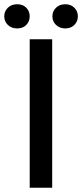

<svg xmlns="http://www.w3.org/2000/svg" viewBox="-51 -885 387 905"><path d="M89 0V-700H195V0ZM30 -751Q3 -751 -14 -767.5Q-31 -784 -31 -808Q-31 -832 -14 -848.5Q3 -865 30 -865Q57 -865 73 -848.5Q89 -832 89 -808Q89 -784 73 -767.5Q57 -751 30 -751ZM257 -751Q230 -751 213 -767.5Q196 -784 196 -808Q196 -832 213 -848.5Q230 -865 257 -865Q283 -865 299.5 -848.5Q316 -832 316 -808Q316 -784 299.5 -767.5Q283 -751 257 -751Z"/></svg>

Font: REM Medium
Style: Regular
Weight: 400
Version: Version 1.005;gftools[0.9.28]